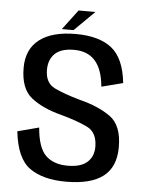

<svg xmlns="http://www.w3.org/2000/svg" viewBox="-51 -738 593 783"><g transform="rotate(5 245.5 -346.0)"><path d="M248.5 4Q350 4 400.5 -35Q451 -74 451 -155Q451 -244.5 401.5 -279.5Q352 -314.5 275.5 -333.5Q210 -352 170.8 -371Q131.5 -390 131.5 -444Q131.5 -485.5 156.5 -510Q181.5 -534.5 235 -534.5Q290.5 -534.5 321.2 -500Q352 -465.5 358.5 -394.5L446 -417Q435 -518.5 383.2 -559Q331.5 -599.5 236 -599.5Q139.5 -599.5 87.8 -559.8Q36 -520 36 -444Q36 -359 81.5 -322.5Q127 -286 204 -266Q272 -247.5 313.8 -227.2Q355.5 -207 355.5 -147.5Q355.5 -108.5 329.5 -85Q303.5 -61.5 249.5 -61.5Q191.5 -61.5 159.2 -93.2Q127 -125 120.5 -206.5L33 -183.5Q45 -73.5 99.2 -34.8Q153.5 4 248.5 4ZM177.5 -614.5H225.5L308 -696H239Z"/></g></svg>

Font: Anybody SemiCondensed
Style: Regular
Weight: 400
Width: 4
Version: Version 1.113;gftools[0.9.25]